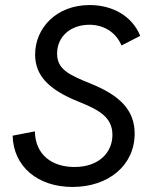

<svg xmlns="http://www.w3.org/2000/svg" viewBox="-20 -729 604 760"><path d="M267 11C410 11 513 -75 513 -200C513 -293 455 -351 339 -398C252 -433 206 -455 206 -517C206 -584 259 -631 334 -631C389 -631 438 -603 461 -549L535 -587C503 -666 425 -709 335 -709C202 -709 119 -617 119 -513C119 -430 173 -374 290 -327C369 -295 425 -267 425 -195C425 -125 371 -68 275 -68C188 -68 120 -114 118 -209L30 -192C33 -70 129 11 267 11Z"/></svg>

Font: HK Grotesk
Style: Italic
Weight: 400
Italic angle: -16°
Designer: Alfredo Marco Pradil
Foundry: Hanken Design Co.
Version: Version 3.001;FEAKit 1.0